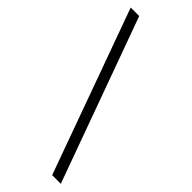

<svg xmlns="http://www.w3.org/2000/svg" viewBox="-288 -849 1006 1006"><g transform="rotate(45 215.5 -346.0)"><path d="M346 110 16 -802H79L410 110Z"/></g></svg>

Font: Literata 36pt Medium
Style: Regular
Weight: 500
Designer: Latin by Veronika Burian and Jose Scaglione. Greek by Irene Vlachou. Cyrillic by Vera Evstafieva.
Foundry: TypeTogether
Version: Version 3.002